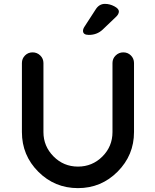

<svg xmlns="http://www.w3.org/2000/svg" viewBox="-20 -970 800 990"><path d="M671 -289Q671 -170 586.5 -85Q502 0 382 0Q262 0 177.5 -84.5Q93 -169 93 -289V-645Q93 -668 109 -684Q125 -700 148 -700Q171 -700 187.5 -684Q204 -668 204 -645V-289Q204 -216 256 -163.5Q308 -111 382 -111Q456 -111 508 -163Q560 -215 560 -289V-645Q560 -668 576.5 -684Q593 -700 616 -700Q639 -700 655 -684Q671 -668 671 -645ZM438 -790Q408 -790 408 -811Q408 -821 416 -833L473 -921Q491 -950 521 -950Q546 -950 569.5 -937.5Q593 -925 593 -911Q593 -896 576 -881L509 -817Q480 -790 438 -790Z"/></svg>

Font: Quicksand
Style: Bold
Weight: 700
Designer: Andrew Paglinawan
Foundry: Andrew Paglinawan
Version: 1.002